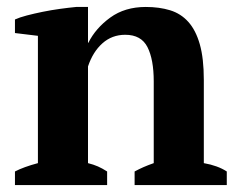

<svg xmlns="http://www.w3.org/2000/svg" viewBox="-20 -532 684 552"><path d="M632 0H367V-39Q380 -46 392.5 -51.5Q405 -57 422 -63V-298Q422 -361 404 -396.5Q386 -432 340 -432Q302 -432 274.5 -407.5Q247 -383 233 -341V-63Q249 -59 261.5 -53.5Q274 -48 288 -39V0H23V-39Q48 -52 89 -63V-429L23 -437V-476Q36 -482 57 -487.5Q78 -493 102.5 -498Q127 -503 152.5 -506.5Q178 -510 199 -512H233V-409H234Q255 -451 297 -481.5Q339 -512 399 -512Q438 -512 469 -502.5Q500 -493 521.5 -469Q543 -445 554.5 -404.5Q566 -364 566 -302V-63Q606 -56 632 -39Z"/></svg>

Font: PTSerif
Style: Bold
Weight: 700
Designer: A.Korolkova, O.Umpeleva, V.Yefimov
Foundry: ParaType Ltd
Version: Version 1.000W OFL; ttfautohint (v1.2) -l 8 -r 50 -G 200 -x 